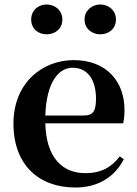

<svg xmlns="http://www.w3.org/2000/svg" viewBox="-20 -820 612 856"><path d="M188 -667C225 -667 258 -691 258 -733C258 -774 225 -800 188 -800C151 -800 119 -774 119 -733C119 -691 151 -667 188 -667ZM427 -667C464 -667 497 -691 497 -733C497 -774 464 -800 427 -800C391 -800 357 -774 357 -733C357 -691 391 -667 427 -667ZM316 16C415 16 490 -29 532 -110L514 -123C479 -76 432 -48 361 -48C261 -48 186 -113 182 -270H529C533 -288 535 -306 535 -331C535 -455 456 -552 309 -552C167 -552 40 -449 40 -269C40 -84 154 16 316 16ZM182 -305C187 -452 240 -518 304 -518C368 -518 408 -468 408 -380C408 -326 396 -305 353 -305Z"/></svg>

Font: Noto Serif SC
Style: Bold
Weight: 700
Designer: Ryoko NISHIZUKA 西塚涼子 (kana & ideographs); Frank Grießhammer (Latin, Greek & Cyrillic); Wenlong ZHANG 张文龙 (bopomofo); San
Foundry: Adobe
Version: Version 2.001;hotconv 1.1.0;makeotfexe 2.6.0